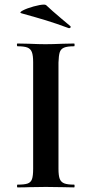

<svg xmlns="http://www.w3.org/2000/svg" viewBox="-20 -814 398 834"><path d="M56 -12Q87 -12 100.5 -17Q114 -22 119 -36Q124 -50 124 -81V-544Q124 -573 118.5 -587.5Q113 -602 99 -607.5Q85 -613 56 -613Q54 -613 53.5 -619Q53 -625 56 -625L106 -624Q150 -622 177 -622Q207 -622 253 -624L302 -625Q304 -625 304 -619Q304 -613 302 -613Q272 -613 258 -607Q244 -601 239.5 -587Q235 -573 234 -542V-81Q234 -51 239.5 -37Q245 -23 259 -17.5Q273 -12 302 -12Q304 -12 304 -6Q304 0 302 0Q271 0 252 -1L179 -2L108 -1Q89 0 56 0Q54 0 54 -6Q54 -12 56 -12ZM74 -756Q61 -759 79 -768.5Q97 -778 126 -786Q155 -794 171 -794Q176 -794 180 -792Q204 -769 248 -732L285 -701Q287 -700 287 -697Q287 -694 284 -692.5Q281 -691 278 -692Q221 -713 180 -725.5Q139 -738 74 -756Z"/></svg>

Font: Cormorant Upright
Style: Bold
Weight: 700
Designer: Christian Thalmann (Catharsis Fonts)
Foundry: Catharsis Fonts
Version: Version 3.302